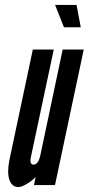

<svg xmlns="http://www.w3.org/2000/svg" viewBox="-20 -747 358 775"><path d="M54.5 8Q66.5 8 86.8 -3.8Q107 -15.5 124 -32.5L117 0H202L318 -547H233L142.5 -118.5Q134 -82.5 115.5 -82.5Q98 -82.5 105 -114.5L197 -547H112.5L17.5 -99Q8 -49 18.2 -20.5Q28.5 8 54.5 8ZM238 -637H306L289 -727H202.5Z"/></svg>

Font: League Gothic SemiCondensed Italic
Style: Regular
Weight: 400
Width: 4
Designer: The League of Moveable Type
Version: Version 1.600; ttfautohint (v1.8.3)